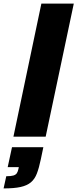

<svg xmlns="http://www.w3.org/2000/svg" viewBox="-86 -763 432 1072"><path d="M-11 0 145 -743H326L169 0ZM-66 289 -51 221Q-25 221 -11.5 217Q2 213 8 204Q14 195 17 180L19 170H-43L-19 59H156L142 126Q132 174 120 205.5Q108 237 86.5 255Q65 273 29 281Q-7 289 -66 289Z"/></svg>

Font: Saira SemiCondensed Black
Style: Italic
Weight: 900
Width: 4
Italic angle: -12°
Designer: Hector Gatti with collaboration of the Omnibus-Type team
Foundry: Omnibus-Type
Version: Version 1.101